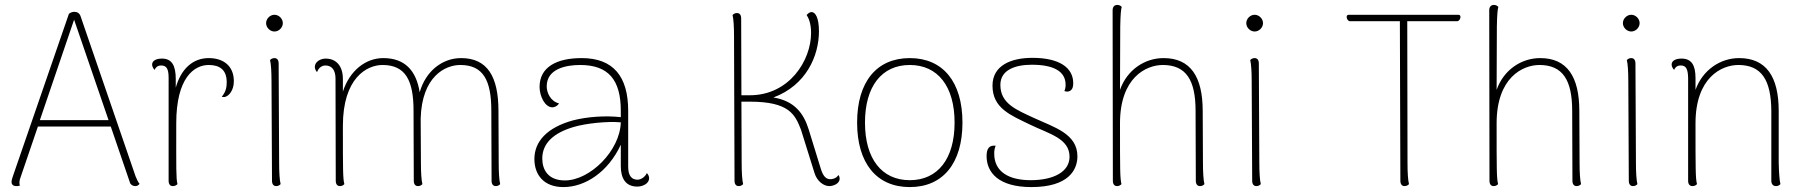

<svg xmlns="http://www.w3.org/2000/svg" viewBox="-20 -748 7337 780"><path d="M531 -31 307 -683C303 -694 294 -700 282 -700C275 -700 268 -698 260 -692L33 -34C31 -27 27 -17 27 -10C26 1 34 8 45 8C51 8 55 8 61 6C59 2 59 -4 59 -8C59 -14 62 -24 64 -29L134 -234H430L508 -6C511 3 520 8 530 8C536 8 541 6 547 -1C542 -7 536 -18 531 -31ZM142 -260 281 -668 421 -260Z M828 -512C765 -512 716 -470 694 -392V-427C694 -482 678 -510 638 -510C614 -510 598 -501 598 -486C598 -479 601 -472 608 -464C615 -480 627 -482 635 -482C656 -482 665 -469 665 -432V-14C665 0 671 8 682 8C691 8 697 4 701 0C695 -24 696 -59 696 -247C696 -433 769 -484 828 -484C873 -484 901 -464 901 -414C901 -396 899 -377 881 -355C883 -354 887 -353 893 -354C909 -357 930 -380 930 -418C930 -480 888 -512 828 -512Z M1095 -620C1113 -620 1129 -636 1129 -654C1129 -672 1113 -688 1095 -688C1077 -688 1061 -672 1061 -654C1061 -636 1077 -620 1095 -620ZM1114 -87 1112 -490C1112 -504 1106 -512 1095 -512C1086 -512 1081 -508 1077 -504C1081 -488 1083 -457 1083 -417L1085 -14C1085 0 1091 8 1102 8C1111 8 1116 4 1120 0C1116 -16 1114 -47 1114 -87Z M2006 -87 2005 -297C2005 -437 1960 -512 1853 -512C1777 -512 1709 -459 1685 -373C1671 -462 1624 -512 1537 -512C1466 -512 1401 -462 1373 -376V-427C1373 -481 1345 -510 1303 -510C1283 -510 1259 -498 1259 -476C1259 -470 1261 -463 1268 -455C1274 -472 1287 -482 1302 -482C1329 -482 1343 -462 1343 -429L1344 -14C1344 0 1350 8 1361 8C1370 8 1375 4 1379 0C1373 -23 1373 -57 1373 -237C1373 -431 1470 -484 1534 -484C1627 -484 1660 -422 1660 -298L1661 -14C1661 0 1667 8 1678 8C1687 8 1692 4 1696 0C1692 -16 1690 -47 1690 -87L1689 -267C1694 -437 1788 -484 1850 -484C1943 -484 1976 -422 1976 -298L1977 -14C1977 0 1983 8 1994 8C2003 8 2008 4 2012 0C2008 -16 2006 -47 2006 -87Z M2608 -45C2600 -28 2583 -18 2570 -18C2546 -18 2532 -34 2532 -71V-298C2532 -437 2472 -512 2343 -512C2239 -512 2172 -474 2172 -395C2172 -357 2194 -312 2224 -312C2230 -312 2243 -315 2251 -328C2217 -336 2201 -371 2201 -397C2201 -468 2278 -484 2337 -484C2453 -484 2502 -422 2502 -298V-272C2440 -279 2366 -274 2308 -259C2202 -230 2151 -173 2151 -102C2151 -38 2189 12 2269 12C2358 12 2451 -50 2502 -160V-73C2502 -23 2522 10 2569 10C2591 10 2617 -2 2617 -24C2617 -30 2615 -37 2608 -45ZM2275 -15C2207 -15 2183 -58 2183 -104C2183 -166 2229 -208 2310 -232C2360 -247 2448 -256 2502 -251C2499 -136 2377 -15 2275 -15Z M3386 -37C3377 -22 3360 -20 3353 -20C3338 -20 3325 -29 3315 -61L3265 -223C3245 -287 3208 -338 3122 -352C3256 -402 3307 -522 3307 -621C3307 -677 3292 -699 3277 -699C3270 -699 3263 -694 3257 -687C3264 -676 3275 -655 3275 -614C3275 -503 3187 -361 3026 -361H2992L2991 -673C2991 -687 2985 -695 2974 -695C2965 -695 2960 -691 2956 -687C2960 -671 2962 -640 2962 -600L2964 -14C2964 0 2970 8 2981 8C2990 8 2995 4 2999 0C2995 -16 2993 -47 2993 -87L2992 -335H3026C3186 -335 3210 -283 3234 -221L3289 -45C3299 -12 3326 8 3349 8C3364 8 3391 -1 3391 -22C3391 -27 3390 -32 3386 -37Z M3676 12C3811 12 3890 -85 3890 -250C3890 -415 3811 -512 3676 -512C3541 -512 3462 -415 3462 -250C3462 -85 3541 12 3676 12ZM3676 -16C3562 -16 3494 -103 3494 -250C3494 -397 3562 -484 3676 -484C3790 -484 3858 -397 3858 -250C3858 -103 3790 -16 3676 -16Z M4170 12C4321 12 4357 -58 4357 -113C4357 -205 4262 -231 4180 -269C4109 -302 4044 -327 4044 -403C4044 -465 4106 -485 4172 -485C4257 -485 4309 -460 4309 -404C4309 -396 4308 -387 4304 -378C4313 -375 4321 -375 4327 -379C4337 -385 4340 -395 4340 -410C4340 -473 4284 -513 4174 -513C4087 -513 4012 -482 4012 -400C4012 -308 4086 -280 4164 -242C4242 -204 4325 -186 4325 -111C4325 -50 4260 -16 4167 -16C4080 -16 4019 -49 4019 -124C4019 -138 4021 -146 4025 -156C3999 -159 3988 -145 3988 -114C3988 -47 4037 12 4170 12Z M4867 -87 4866 -297C4866 -437 4816 -512 4707 -512C4631 -512 4559 -465 4530 -383L4531 -640C4532 -692 4534 -709 4537 -720C4533 -724 4528 -728 4519 -728C4507 -728 4500 -720 4500 -706L4501 -14C4501 0 4507 8 4518 8C4527 8 4532 4 4536 0C4530 -24 4530 -59 4530 -247C4530 -433 4636 -484 4704 -484C4799 -484 4837 -422 4837 -298L4838 -14C4838 0 4844 8 4855 8C4864 8 4869 4 4873 0C4869 -16 4867 -47 4867 -87Z M5077 -620C5095 -620 5111 -636 5111 -654C5111 -672 5095 -688 5077 -688C5059 -688 5043 -672 5043 -654C5043 -636 5059 -620 5077 -620ZM5096 -87 5094 -490C5094 -504 5088 -512 5077 -512C5068 -512 5063 -508 5059 -504C5063 -488 5065 -457 5065 -417L5067 -14C5067 0 5073 8 5084 8C5093 8 5098 4 5102 0C5098 -16 5096 -47 5096 -87Z M5905 -688H5459C5445 -688 5451 -665 5462 -662H5667L5669 -14C5669 0 5675 8 5686 8C5695 8 5700 4 5704 0C5700 -16 5698 -46 5698 -87L5697 -662H5902C5913 -665 5919 -688 5905 -688Z M6397 -87 6396 -297C6396 -437 6346 -512 6237 -512C6161 -512 6089 -465 6060 -383L6061 -640C6062 -692 6064 -709 6067 -720C6063 -724 6058 -728 6049 -728C6037 -728 6030 -720 6030 -706L6031 -14C6031 0 6037 8 6048 8C6057 8 6062 4 6066 0C6060 -24 6060 -59 6060 -247C6060 -433 6166 -484 6234 -484C6329 -484 6367 -422 6367 -298L6368 -14C6368 0 6374 8 6385 8C6394 8 6399 4 6403 0C6399 -16 6397 -47 6397 -87Z M6607 -620C6625 -620 6641 -636 6641 -654C6641 -672 6625 -688 6607 -688C6589 -688 6573 -672 6573 -654C6573 -636 6589 -620 6607 -620ZM6626 -87 6624 -490C6624 -504 6618 -512 6607 -512C6598 -512 6593 -508 6589 -504C6593 -488 6595 -457 6595 -417L6597 -14C6597 0 6603 8 6614 8C6623 8 6628 4 6632 0C6628 -16 6626 -47 6626 -87Z M7206 -87V-297C7206 -437 7155 -512 7045 -512C6969 -512 6897 -464 6868 -383V-431C6868 -483 6852 -510 6811 -510C6787 -510 6771 -501 6771 -486C6771 -479 6774 -472 6781 -464C6788 -480 6800 -482 6808 -482C6829 -482 6837 -469 6838 -432V-14C6838 0 6844 8 6856 8C6865 8 6870 4 6874 0C6868 -24 6868 -59 6868 -247C6868 -433 6974 -484 7042 -484C7137 -484 7175 -422 7176 -298V-14C7176 0 7183 8 7195 8C7204 8 7209 4 7213 0C7209 -16 7207 -47 7206 -87Z"/></svg>

Font: Arima Koshi Thin
Style: Regular
Weight: 250
Designer: Joana Correia and Natanael Gama
Foundry: NDISCOVER
Version: Version 1.019;PS 001.019;hotconv 1.0.88;makeotf.lib2.5.64775